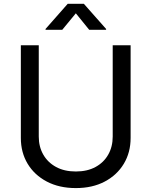

<svg xmlns="http://www.w3.org/2000/svg" viewBox="-20 -962 784 994"><path d="M372.6 11.7Q286.6 11.7 222.4 -22Q158.2 -55.7 123 -114.3Q87.9 -172.9 87.9 -247.6V-727.5H180.7V-254.9Q180.7 -202.6 203.9 -161.9Q227.1 -121.1 270 -97.7Q313 -74.2 372.6 -74.2Q432.1 -74.2 474.9 -97.7Q517.6 -121.1 540.5 -161.9Q563.5 -202.6 563.5 -254.9V-727.5H656.2V-247.6Q656.2 -172.9 621.1 -114.3Q585.9 -55.7 522.2 -22Q458.5 11.7 372.6 11.7ZM302.2 -807.6H215.8V-812L330.6 -942.4H414.1L529.3 -812V-807.6H441.9L372.6 -893.1Z"/></svg>

Font: Adwaita Sans
Style: Regular
Weight: 400
Designer: Rasmus Andersson
Foundry: rsms
Version: Version 4.001;git-9221beed3